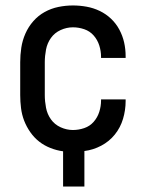

<svg xmlns="http://www.w3.org/2000/svg" viewBox="-20 -548 540 703"><path d="M211 135V6Q188 3 165 -6Q142 -15 123.5 -29.5Q105 -44 91 -64Q77 -84 68.5 -106Q60 -128 57 -152Q54 -176 54 -200V-320Q54 -347 58 -373.5Q62 -400 73 -425Q84 -450 102 -470.5Q120 -491 143.5 -504Q167 -517 193.5 -522.5Q220 -528 247 -528Q272 -528 297 -523.5Q322 -519 345 -508Q368 -497 386.5 -479.5Q405 -462 417 -439.5Q429 -417 434.5 -392.5Q440 -368 440 -342V-336H350V-340Q350 -361 343.5 -381.5Q337 -402 323 -418Q309 -434 288.5 -441Q268 -448 247 -448Q224 -448 202 -438Q180 -428 166.5 -409Q153 -390 148.5 -366.5Q144 -343 144 -320V-200Q144 -177 148.5 -153.5Q153 -130 166.5 -111Q180 -92 202 -82Q224 -72 247 -72Q268 -72 288.5 -79Q309 -86 323 -102Q337 -118 343.5 -138.5Q350 -159 350 -180V-184H440V-178Q440 -145 430.5 -113Q421 -81 400.5 -55.5Q380 -30 350.5 -14.5Q321 1 289 5V135Z"/></svg>

Font: Iosevka Fixed Medium
Style: Regular
Weight: 500
Monospace: yes
Designer: Belleve Invis
Foundry: Belleve Invis
Version: Version 32.3.0